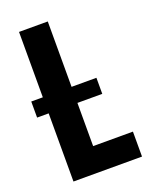

<svg xmlns="http://www.w3.org/2000/svg" viewBox="-135 -788 677 861"><g transform="rotate(-20 203.0 -357.0)"><path d="M64 0V-325.2H8.8V-401.9H64V-713.9H201.2V-401.9H319.8V-325.2H201.2V-119.1H391.1V0Z"/></g></svg>

Font: Open Sans Condensed
Style: Bold
Weight: 700
Width: 3
Designer: Monotype Design Team
Foundry: Monotype Imaging Inc.
Version: Version 3.003; ttfautohint (v1.8.4)